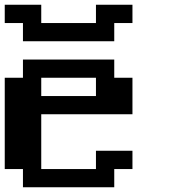

<svg xmlns="http://www.w3.org/2000/svg" viewBox="-20 -789 732 809"><path d="M384.3 -384.3V-461.4H153.8V-384.3ZM76.7 0V-76.7H0V-461.4H76.7V-538.1H461.4V-461.4H538.1V-307.6H153.8V-76.7H384.3V-153.8H538.1V-76.7H461.4V0ZM76.7 -615.2V-691.9H0V-769H153.8V-691.9H384.3V-769H538.1V-691.9H461.4V-615.2Z"/></svg>

Font: Good Old DOS
Style: Regular
Weight: 400
Designer: Vasily Draigo
Foundry: Vasily Draigo
Version: 1.0